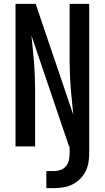

<svg xmlns="http://www.w3.org/2000/svg" viewBox="-20 -755 540 990"><path d="M219 215V127H260Q277 127 293 121Q309 115 320 102Q331 89 335 72Q339 55 339 38V0H336L142 -572Q145 -537 149 -502.5Q153 -468 155.5 -433.5Q158 -399 159.5 -364Q161 -329 161 -294V0H60V-735H164L358 -163Q355 -198 351 -232.5Q347 -267 344.5 -301.5Q342 -336 340.5 -371Q339 -406 339 -441V-735H440V38Q440 62 435.5 86Q431 110 420 131Q409 152 391.5 169Q374 186 352.5 196.5Q331 207 307.5 211Q284 215 260 215Z"/></svg>

Font: Iosevka SS18 Semibold
Style: Regular
Weight: 600
Monospace: yes
Designer: Belleve Invis
Foundry: Belleve Invis
Version: Version 25.1.1; ttfautohint (v1.8.4)